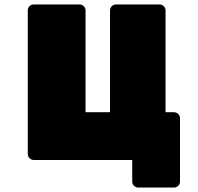

<svg xmlns="http://www.w3.org/2000/svg" viewBox="-20 -720 890 864"><path d="M475 -673Q475 -684 483 -692Q491 -700 502 -700H698Q709 -700 717 -692Q725 -684 725 -673V-215H763Q774 -215 782 -207Q790 -199 790 -188V97Q790 108 782 116Q774 124 763 124H602Q591 124 583 116Q575 108 575 97V0H132Q121 0 113 -8Q105 -16 105 -27V-673Q105 -685 113 -692.5Q121 -700 132 -700H338Q349 -700 357 -692Q365 -684 365 -673V-215H475Z"/></svg>

Font: Rubik Mono One
Style: Regular
Weight: 400
Designer: Hubert and Fischer with Elvire Volk Leonovitch (Cyrillic Expansion: Cyreal)
Foundry: Hubert and Fischer with Elvire Volk Leonovitch
Version: Version 2.000